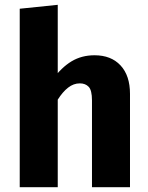

<svg xmlns="http://www.w3.org/2000/svg" viewBox="-20 -778 617 798"><path d="M520.3 0H362.3V-360.6Q362.3 -402.8 348.6 -417.2Q335 -431.5 311.9 -431.5Q285.7 -431.5 263.1 -413.8Q240.4 -396.1 220 -363.8L199 -448.1Q235.5 -497.7 277.2 -523Q319 -548.3 372.9 -548.3Q441.8 -548.3 481 -506.1Q520.3 -463.8 520.3 -388ZM220 0H62V-741.7L220 -758Z"/></svg>

Font: Fira Sans Variable
Style: Regular
Weight: 400
Designer: Carrois Corporate & Edenspiekermann AG
Foundry: Carrois Corporate GbR & Edenspiekermann AG
Version: Version 4.202